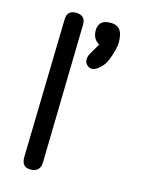

<svg xmlns="http://www.w3.org/2000/svg" viewBox="-121 -857 706 949"><g transform="rotate(15 232.0 -382.5)"><path d="M346.2 -571.3Q303.7 -523.4 274.4 -544.9Q241.2 -569.3 272.5 -618.7Q288.6 -644.5 298.8 -663.1Q266.6 -682.6 264.2 -719.7Q261.2 -774.9 311 -781.2Q373.5 -789.1 385.7 -737.3Q394.5 -701.2 384.3 -661.1Q368.2 -595.7 346.2 -571.3ZM146.5 -786.1Q197.3 -786.1 196.3 -737.8L181.2 -31.2Q180.7 22 127.9 21Q84 20 85 -32.2L101.6 -740.7Q102.5 -785.2 146.5 -786.1Z"/></g></svg>

Font: Comic Relief
Style: Regular
Weight: 400
Designer: Jeff Davis
Foundry: Loudifier
Version: Version 1.0